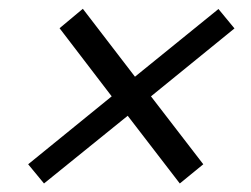

<svg xmlns="http://www.w3.org/2000/svg" viewBox="-20 -524 573 439"><path d="M80.6 -104.5 44.4 -148.4 235.4 -303.7 116.2 -459.5 169.4 -503.9 288.6 -348.6 479.5 -503.4 516.1 -459 325.2 -303.7 444.8 -148.4 391.1 -104.5 272 -259.3Z"/></svg>

Font: HK Grotesk Medium Legacy Italic
Style: Regular
Weight: 500
Italic angle: -13°
Designer: Alfredo Marco Pradil
Foundry: Hanken Design Co.
Version: Version 2.022;PS 002.022;hotconv 1.0.88;makeotf.lib2.5.64775